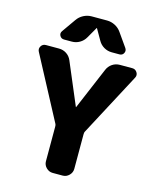

<svg xmlns="http://www.w3.org/2000/svg" viewBox="-139 -1059 925 1151"><g transform="rotate(15 324.0 -483.5)"><path d="M241 -288 33 -680Q24 -697 34 -713.5Q44 -730 64 -730H145Q171 -730 192 -716Q213 -702 223 -678L333 -418Q333 -417 334 -417Q335 -417 335 -418L445 -678Q455 -702 476 -716Q497 -730 523 -730H600Q619 -730 629.5 -713.5Q640 -697 631 -680L423 -288Q420 -283 420 -271V-57Q420 -34 403 -17Q386 0 363 0H301Q278 0 261 -17Q244 -34 244 -57V-271Q244 -283 241 -288ZM380 -967Q406 -967 430 -954.5Q454 -942 469 -920L528 -836Q538 -821 530 -805.5Q522 -790 504 -790H456Q430 -790 407.5 -803Q385 -816 372 -839L333 -907Q333 -908 332 -908Q331 -908 331 -907L292 -839Q279 -816 256.5 -803Q234 -790 208 -790H160Q142 -790 133.5 -805.5Q125 -821 136 -836L195 -920Q210 -942 234 -954.5Q258 -967 284 -967Z"/></g></svg>

Font: Rounded Mplus 1c ExtraBold
Style: Regular
Weight: 800
Version: Version 1.059.20150529